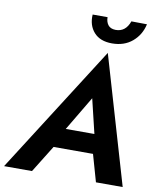

<svg xmlns="http://www.w3.org/2000/svg" viewBox="-129 -1024 919 1103"><g transform="rotate(10 330.5 -473.0)"><path d="M321 -946H408Q408 -919 421.5 -901Q435 -883 465 -882Q524 -881 547 -946L638 -945Q624 -882 577 -842Q530 -802 459 -802Q389 -802 353 -842.5Q317 -883 321 -946ZM507 0 462 -158H232L134 0H-29L445 -744L663 0ZM402 -472 283 -272H450Z"/></g></svg>

Font: Jost* 600 Semi
Style: Italic
Weight: 600
Italic angle: -10°
Version: Version 3.500